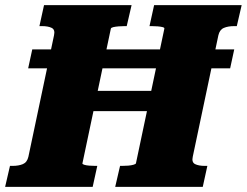

<svg xmlns="http://www.w3.org/2000/svg" viewBox="-56 -730 964 750"><path d="M201 -375H622L606 -296H184ZM-36 0 -17 -82H-7Q17 -82 33.5 -89Q50 -96 55 -118L155 -592Q160 -614 146 -621Q132 -628 108 -628H98L116 -710H458L439 -628H431Q420 -628 407.5 -627Q395 -626 386.5 -624Q378 -622 377 -618L266 -92Q265 -89 272.5 -86.5Q280 -84 292.5 -83Q305 -82 316 -82H324L306 0ZM394 0 413 -82H421Q433 -82 445 -83Q457 -84 465.5 -86.5Q474 -89 475 -92L586 -618Q587 -622 579.5 -624Q572 -626 560 -627Q548 -628 536 -628H528L546 -710H888L869 -628H859Q835 -628 818.5 -621Q802 -614 797 -592L697 -118Q692 -96 706 -89Q720 -82 744 -82H754L736 0ZM54 -463 70 -537H859L843 -463Z"/></svg>

Font: Roboto Serif 20pt ExtraBold
Style: Italic
Weight: 800
Italic angle: -10°
Version: Version 1.007